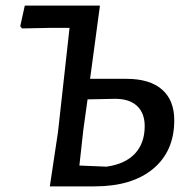

<svg xmlns="http://www.w3.org/2000/svg" viewBox="-20 -662 671 682"><path d="M157 0 186 -193 227 -563H158L58 -561L52 -569L68 -642H335L300 -382H429Q512 -382 555.5 -344Q599 -306 599 -235Q599 -125 524 -62.5Q449 0 316 0ZM276 -201 262 -74 358 -70Q424 -79 459 -116Q494 -153 494 -214Q494 -260 467 -285.5Q440 -311 389 -311L291 -309Z"/></svg>

Font: Alegreya Sans SC Medium
Style: Italic
Weight: 500
Italic angle: -7°
Designer: Juan Pablo del Peral
Foundry: Huerta Tipografica
Version: Version 2.007